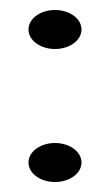

<svg xmlns="http://www.w3.org/2000/svg" viewBox="-20 -353 215 384"><path d="M37 -28C37 -6 61 11 90 11C119 11 143 -6 143 -28C143 -50 119 -67 90 -67C61 -67 37 -50 37 -28ZM37 -294C37 -272 61 -255 90 -255C119 -255 143 -272 143 -294C143 -316 119 -333 90 -333C61 -333 37 -316 37 -294Z"/></svg>

Font: Charger Sport
Style: Df
Weight: 400
Designer: Jasper
Foundry: Cannot Into Space Fonts
Version: Version 1.1